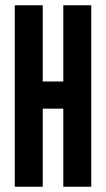

<svg xmlns="http://www.w3.org/2000/svg" viewBox="-20 -708 402 728"><path d="M36 0V-688H142V-399H220V-688H326V0H220V-296H142V0Z"/></svg>

Font: Saira Ultra Condensed
Style: Bold
Weight: 700
Width: 1
Designer: Hector Gatti with collaboration of the Omnibus-Type team
Foundry: Omnibus-Type
Version: Version 1.001; ttfautohint (v1.8)